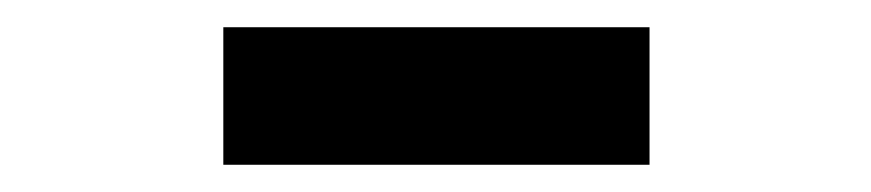

<svg xmlns="http://www.w3.org/2000/svg" viewBox="-20 -699 640 141"><path d="M144 -578V-679H457V-578Z"/></svg>

Font: SUSE Thin
Style: Bold
Weight: 700
Version: Version 1.000